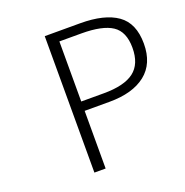

<svg xmlns="http://www.w3.org/2000/svg" viewBox="-130 -847 927 964"><g transform="rotate(-20 333.5 -364.5)"><path d="M212 0V-729H401Q531 -729 599 -681Q667 -633 667 -524Q667 -417 598 -362.5Q529 -308 405 -308H272V0ZM272 -358H393Q502 -358 554 -397.5Q606 -437 606 -524Q606 -610 554 -644.5Q502 -679 389 -679H272Z"/></g></svg>

Font: NotoSansHansLight
Style: Regular
Weight: 300
Designer: Ryoko NISHIZUKA  (kana & ideographs); Paul D. Hunt (Latin, Greek & Cyrillic); Wenlong ZHANG  (bopomofo); Sandoll Communi
Foundry: Adobe Systems Incorporated
Version: Version 1.00;December 8, 2021;FontCreator 13.0.0.2675 64-bit